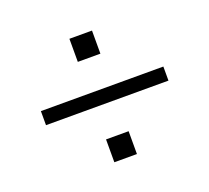

<svg xmlns="http://www.w3.org/2000/svg" viewBox="-92 -643 783 719"><g transform="rotate(-20 300.0 -284.0)"><path d="M56 -256V-312H544V-256ZM249 -38V-129H339V-38ZM249 -438V-530H339V-438Z"/></g></svg>

Font: Nunito Sans 6pt Light
Style: Regular
Weight: 300
Version: Version 3.101;gftools[0.9.27]